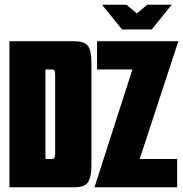

<svg xmlns="http://www.w3.org/2000/svg" viewBox="-20 -795 777 815"><path d="M413 -775H517L561 -738L605 -775H709L624 -670H498ZM20 -620H293Q340 -620 354 -599.5Q368 -579 368 -532V-89Q368 -43 353.5 -21.5Q339 0 296 0H20ZM381 0 542 -500H392V-620H737L573 -120H732V0ZM199 -120Q210 -120 212 -128Q214 -136 214 -143V-478Q214 -489 212 -494.5Q210 -500 199 -500H173V-120Z"/></svg>

Font: Smooch Sans Black
Style: Regular
Weight: 900
Designer: Robert E. Leuschke
Foundry: Robert E. Leuschke
Version: Version 1.010; ttfautohint (v1.8.3)